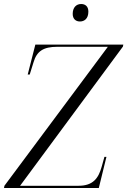

<svg xmlns="http://www.w3.org/2000/svg" viewBox="-49 -936 634 956"><path d="M349 -829C371 -829 391 -843 391 -878C391 -905 375 -916 355 -916C331 -916 313 -899 313 -867C313 -841 329 -829 349 -829ZM-29 0H443L481 -155H471L457 -105C441 -48 414 -11 342 -11H51L563 -704L565 -714H127L89 -565H99L118 -626C134 -681 167 -703 236 -703H488L-27 -11Z"/></svg>

Font: Noto Serif Display SemiCondensed Light
Style: Italic
Weight: 300
Width: 4
Italic angle: -12°
Designer: Monotype Design Team
Foundry: Monotype Imaging Inc.
Version: Version 2.009